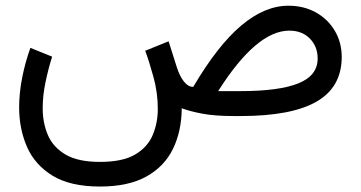

<svg xmlns="http://www.w3.org/2000/svg" viewBox="-20 -414 1288 685"><path d="M336.4 251.5Q231 251.5 167.7 212.9Q104.5 174.3 76.4 110.1Q48.3 45.9 48.3 -30.8Q48.3 -82.5 59.1 -137Q69.8 -191.4 88.4 -243.2L166 -211.9Q151.9 -167 142.1 -119.6Q132.3 -72.3 132.3 -27.8Q132.3 24.9 151.1 68.4Q169.9 111.8 214.4 137.7Q258.8 163.6 336.4 163.6Q418 163.6 462.6 137Q507.3 110.4 525.1 67.1Q543 23.9 543 -25.4Q543 -83.5 527.3 -140.1Q511.7 -196.8 498 -232.9L581.5 -266.6L610.8 -174.3Q621.1 -142.1 636.2 -123Q651.4 -104 669.4 -104Q756.8 -252.4 840.8 -323Q924.8 -393.6 1008.8 -393.6Q1064.5 -393.6 1107.4 -369.4Q1150.4 -345.2 1174.8 -303.7Q1199.2 -262.2 1199.2 -210Q1198.7 -103 1109.4 -51.5Q1020 0 838.9 0H813Q747.1 0 702.6 -8.3Q658.2 -16.6 628.4 -27.8Q627.9 53.7 597.2 116.9Q566.4 180.2 502.2 215.8Q438 251.5 336.4 251.5ZM1012.2 -304.7Q895 -304.7 758.3 -88.9H836.9Q976.1 -88.9 1044.7 -116.7Q1113.3 -144.5 1113.3 -205.1Q1113.3 -248 1085.4 -276.4Q1057.6 -304.7 1012.2 -304.7Z"/></svg>

Font: Vazirmatn UI
Style: Regular
Weight: 400
Designer: Saber Rastikerdar
Foundry: Saber Rastikerdar
Version: Version 33.003